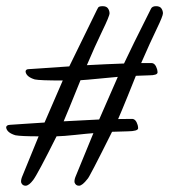

<svg xmlns="http://www.w3.org/2000/svg" viewBox="-55 -577 545 618"><path d="M27.3 -346.2Q27.3 -354.5 38.1 -354.5L168 -363.3L256.8 -544.9Q258.3 -547.4 260.7 -552.2Q263.2 -557.1 275.4 -557.1Q287.6 -557.1 292.5 -550Q297.4 -543 297.6 -534.4Q297.9 -525.9 273.9 -476.6Q250 -427.2 224.6 -367.2Q287.1 -370.6 344.2 -372.6Q364.7 -417 431.2 -549.3Q435.1 -557.1 447.3 -557.1Q459.5 -557.1 464.4 -550Q469.2 -543 469.5 -534.4Q469.7 -525.9 449.7 -484.6Q429.7 -443.4 399.4 -374H432.6Q444.8 -374 450.7 -354Q452.1 -348.1 452.1 -343.8Q451.7 -334.5 424.3 -334.5L382.3 -333L356 -267.6Q335.4 -216.8 325.2 -193.8Q340.8 -194.3 370.1 -194.3Q382.3 -194.3 388.2 -174.3Q389.6 -168.5 389.6 -164.1Q389.2 -154.8 356.7 -154.3Q324.2 -153.8 305.7 -152.8Q230 -1 226.6 -1Q210 20.5 199.5 20.8Q189 21 185.1 10.7Q183.6 3.9 187.5 -6.8L245.6 -148.4Q226.1 -147 187.5 -142.8Q148.9 -138.7 127 -138.2Q65.9 -16.1 52 2.2Q38.1 20.5 27.6 20.8Q17.1 21 13.2 10.7Q11.7 3.9 15.6 -6.8L69.3 -138.2Q12.7 -138.2 -5.4 -141.6Q-32.7 -149.9 -35.2 -166.5Q-35.2 -174.8 -22.2 -175.3Q-9.3 -175.8 28.8 -178.7L88.4 -182.6L147 -317.9Q72.8 -317.9 57.1 -321.3Q29.8 -329.6 27.3 -346.2ZM149.9 -186.5Q181.6 -188.5 264.2 -192.4L324.2 -329.6Q300.8 -327.6 261.5 -323.7Q222.2 -319.8 204.1 -318.8Q159.2 -207.5 149.9 -186.5Z"/></svg>

Font: Kristi
Style: Regular
Weight: 400
Italic angle: -15°
Version: Version 1.004